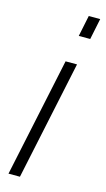

<svg xmlns="http://www.w3.org/2000/svg" viewBox="-115 -770 448 810"><g transform="rotate(15 108.5 -365.0)"><path d="M167 -730H217L198 -638H148ZM122 -520H172L62 0H12Z"/></g></svg>

Font: Raleway Light
Style: Italic
Weight: 300
Italic angle: -12°
Designer: Matt McInerney, Pablo Impallari, Rodrigo Fuenzalida
Foundry: Matt McInerney, Pablo Impallari, Rodrigo Fuenzalida
Version: Version 4.026